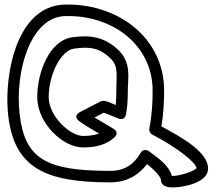

<svg xmlns="http://www.w3.org/2000/svg" viewBox="-20 -779 934 836"><path d="M263.2 -709C471 -714.7 644.6 -582.3 644.6 -384C644.6 -337.7 642 -277.4 630.3 -220.3C628.1 -209.4 633.7 -198.1 643.2 -193.1C747.3 -138.7 832.1 -73.7 835.9 -46.7C824.6 -32.6 757.6 -11.2 728.3 -13.1C717.7 -53.9 676.1 -86.4 628.3 -120.7C619.6 -126.9 602.6 -130.8 592.2 -113C564.3 -65.5 524.7 -35 460.2 -35C180.7 -35 87.8 -86.2 65.4 -283C44.4 -466.4 111.8 -704.9 263.2 -709ZM12.2 -327.8C12.7 -310.1 13.9 -293.2 15.7 -277.3C41.7 -49.1 174.4 15 460.2 15C532 15 584.4 -17 620 -64.6C660.5 -33.2 679.8 -5.3 680 0.7C681.1 39.7 725.5 37.4 738.3 37C779.5 35.6 886 17.1 886 -45C886 -115.5 778.3 -177.5 682.8 -228.7C692.2 -283.5 694.6 -340.8 694.6 -384C694.6 -616.5 490.7 -765.3 261.8 -759C66.2 -753.7 7.8 -495.8 12.2 -327.8ZM536.5 -387C536.5 -433.8 553.3 -504.6 497.4 -559.2C437.7 -617.3 374.3 -628.1 294.5 -616.7C193.9 -602.2 142.1 -462.4 142.1 -356C142.1 -245.1 251.2 -137 342.2 -137C400.9 -137 445.4 -151.1 476.6 -179.1C478.1 -180.3 503.3 -201.1 472.7 -219.2C442.1 -237.3 412.6 -254.5 391.5 -267.4L431.7 -288.3C445 -283.7 466.3 -275.3 494.5 -263.3C500.4 -260.8 523.4 -253.3 528.8 -281.6C535.1 -314.3 536.5 -349.7 536.5 -387ZM486.5 -387C486.5 -363.6 486 -342.7 484 -321.8C457.8 -332.4 445.1 -340 429 -340C425.2 -340 421 -339 417.5 -337.2L330.5 -292.2C291.4 -272 327.1 -250 327.1 -250C345.6 -236.1 374.4 -219.1 411.2 -197.4C393.9 -191.1 371.3 -187 342.2 -187C284.8 -187 192.1 -273.1 192.1 -356C192.1 -456.6 246.4 -559.2 301.6 -567.2C373.5 -577.5 414.9 -569.7 462.5 -523.4C497 -489.7 486.5 -447 486.5 -387Z"/></svg>

Font: Rocketfuel
Style: Regular
Weight: 400
Designer: Mew Too
Foundry: Cannot Into Space Fonts.
Version: Version 0.27